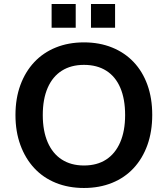

<svg xmlns="http://www.w3.org/2000/svg" viewBox="-20 -926 835 956"><path d="M398 10Q321 10 258 -15.5Q195 -41 150.5 -89Q106 -137 81.5 -204Q57 -271 57 -353Q57 -436 81.5 -502.5Q106 -569 150.5 -616.5Q195 -664 258 -689.5Q321 -715 398 -715Q475 -715 538 -689.5Q601 -664 645.5 -617Q690 -570 714 -503.5Q738 -437 738 -354Q738 -271 714 -204Q690 -137 645.5 -89Q601 -41 538 -15.5Q475 10 398 10ZM398 -102Q463 -102 508.5 -131.5Q554 -161 578.5 -217.5Q603 -274 603 -353Q603 -433 579 -489Q555 -545 509 -574Q463 -603 398 -603Q334 -603 288 -574Q242 -545 217.5 -489Q193 -433 193 -353Q193 -274 217.5 -217.5Q242 -161 288 -131.5Q334 -102 398 -102ZM433 -788V-906H553V-788ZM237 -788V-906H357V-788Z"/></svg>

Font: Nunito Sans 11pt
Style: Bold
Weight: 700
Version: Version 3.101;gftools[0.9.27]